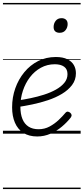

<svg xmlns="http://www.w3.org/2000/svg" viewBox="-20 -905 566 1300"><path d="M232 19Q176 19 138 -5.5Q100 -30 81 -74.5Q62 -119 62 -178Q62 -246 83.5 -307Q105 -368 144.5 -416Q184 -464 238 -491.5Q292 -519 358 -519Q406 -519 436 -504Q466 -489 480 -464.5Q494 -440 494 -409Q494 -364 468 -329.5Q442 -295 399.5 -269.5Q357 -244 304.5 -226.5Q252 -209 199 -198Q146 -187 99 -180L102 -225Q143 -231 188.5 -240.5Q234 -250 278 -264Q322 -278 358 -298Q394 -318 415.5 -344Q437 -370 437 -403Q437 -437 414 -453.5Q391 -470 351 -470Q300 -470 257 -446.5Q214 -423 183 -382.5Q152 -342 135 -290.5Q118 -239 118 -183Q118 -133 132 -99Q146 -65 173.5 -47.5Q201 -30 241 -30Q282 -30 316 -48.5Q350 -67 377 -92.5Q404 -118 423 -141Q431 -150 439.5 -149Q448 -148 456 -141Q463 -135 464.5 -127Q466 -119 459 -109Q434 -77 399 -47.5Q364 -18 321.5 0.5Q279 19 232 19ZM384 -683Q365 -683 354 -692.5Q343 -702 343 -722Q343 -746 357 -764Q371 -782 397 -782Q415 -782 426.5 -772Q438 -762 438 -742Q438 -719 424 -701Q410 -683 384 -683ZM0 365H526V375H0ZM0 -20H526V0H0ZM0 -505H526V-500H0ZM0 -885H526V-875H0Z"/></svg>

Font: Playwrite IS Guides
Style: Regular
Weight: 400
Designer: Veronika Burian, José Scaglione
Foundry: TypeTogether
Version: Version 1.003